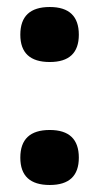

<svg xmlns="http://www.w3.org/2000/svg" viewBox="-20 -518 297 548"><path d="M38 -419Q38 -498 122 -498Q205 -498 205 -419Q205 -341 122 -341Q38 -341 38 -419ZM38 -68Q38 -147 122 -147Q205 -147 205 -68Q205 10 122 10Q38 10 38 -68Z"/></svg>

Font: Khand Black
Style: Regular
Weight: 900
Designer: Sanchit Sawaria and Jyotish Sonowal (Devanagari), Satya Rajpurohit (Latin)
Foundry: Indian Type Foundry
Version: Version 2.000;PS 1.0;hotconv 1.0.79;makeotf.lib2.5.61930